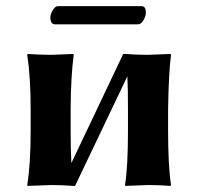

<svg xmlns="http://www.w3.org/2000/svg" viewBox="-20 -610 654 633"><path d="M435.1 -529.8H161.1Q146 -529.8 146 -553.2Q146 -563 154.1 -576.4Q162.1 -589.8 170.9 -589.8H446.8Q460.9 -589.8 460.9 -567.9Q460.9 -556.6 452.9 -543.2Q444.8 -529.8 435.1 -529.8ZM221.2 2.9Q184.1 0 149.9 0L70.8 2.9L69.8 0Q81.1 -68.8 81.1 -180.2V-249Q81.1 -356 69.8 -429.2L70.8 -432.1Q114.7 -429.2 149.9 -429.2L221.2 -432.1L223.1 -429.2Q213.4 -358.4 212.9 -249V-180.2Q212.9 -111.8 215.3 -72.3L386.2 -432.1H393.1Q433.1 -429.2 467.8 -429.2Q467.8 -429.2 542 -432.1L543.9 -429.2Q536.1 -372.1 534.2 -250V-179.2Q534.2 -63 543.9 0L542 2.9Q502 0 467.8 0Q467.8 0 393.1 2.9L392.1 0Q401.9 -60.1 401.9 -179.2V-250Q401.9 -320.8 399.9 -358.4L227.5 2.9Z"/></svg>

Font: Linux Biolinum O
Style: Bold
Weight: 700
Designer: Philipp H. Poll
Foundry: Philipp H. Poll
Version: Version 1.3.2